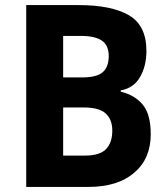

<svg xmlns="http://www.w3.org/2000/svg" viewBox="-20 -734 661 754"><path d="M289 -714Q418 -714 486.5 -674Q555 -634 555 -534Q555 -475 530 -431.5Q505 -388 454 -379V-374Q509 -361 540.5 -323Q572 -285 572 -207Q572 -111 507 -55.5Q442 0 328 0H83V-714ZM303 -430Q360 -430 383.5 -450.5Q407 -471 407 -514Q407 -556 380 -574.5Q353 -593 297 -593H228V-430ZM228 -312V-123H313Q372 -123 396.5 -148.5Q421 -174 421 -221Q421 -264 395.5 -288Q370 -312 308 -312Z"/></svg>

Font: Noto Sans Sinhala SemiCondensed
Style: Bold
Weight: 700
Width: 4
Designer: Jelle Bosma - Monotype Design Team
Foundry: Monotype Imaging Inc.
Version: Version 2.006; ttfautohint (v1.8.4.7-5d5b)